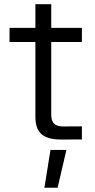

<svg xmlns="http://www.w3.org/2000/svg" viewBox="-20 -650 441 895"><path d="M266.6 0.5C298.3 0.5 328.6 0.5 361.8 0V-61C345.2 -60.5 303.2 -60.5 274.9 -60.5C234.9 -60.5 218.8 -77.1 218.8 -117.2V-454.1H361.8V-520H218.8V-630.4H145V-520H24.4V-454.1H145V-105C145 -29.3 182.6 0.5 266.6 0.5ZM187 225.1H248.5L289.6 48.8H215.3Z"/></svg>

Font: Faust Sans
Style: Regular
Weight: 400
Designer: Andreas Faust
Version: Version 1.003;Glyphs 3.1.2 (3151)